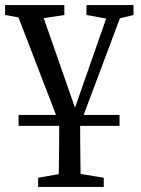

<svg xmlns="http://www.w3.org/2000/svg" viewBox="-20 -495 555 755"><path d="M53 0V-43H450V0ZM233 42 34 -475H134L288 -34L244 17L330 -229L416 -475H471L277 42ZM0 -436V-475H233V-436L122 -419H97ZM130 240V204L243 184H267L388 204V240ZM320 -436V-475H505V-436L435 -419H415ZM210 240Q211 204 211.5 165.5Q212 127 212.5 76.5Q213 26 213 -46H295Q295 25 295.5 76Q296 127 296.5 165.5Q297 204 298 240Z"/></svg>

Font: Source Serif 4 Variable
Style: Regular
Weight: 400
Designer: Frank Grießhammer
Foundry: Adobe
Version: Version 4.005;hotconv 1.1.0;makeotfexe 2.6.0